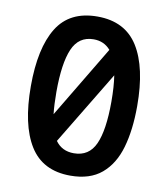

<svg xmlns="http://www.w3.org/2000/svg" viewBox="-82 -794 765 873"><g transform="rotate(10 300.0 -357.0)"><path d="M301 10Q173 10 113.5 -86Q54 -182 54 -360Q54 -536 112 -630Q170 -724 298 -724Q426 -724 486 -628Q546 -532 546 -354Q546 -244 522.5 -162.5Q499 -81 445 -35.5Q391 10 301 10ZM173 -354Q173 -296 178 -252L377 -584Q347 -619 299 -619Q230 -619 201.5 -552.5Q173 -486 173 -354ZM299 -93Q369 -93 398 -157.5Q427 -222 427 -353Q427 -424 419 -474L214 -135Q244 -93 299 -93Z"/></g></svg>

Font: Noto Sans Mono SemiBold
Style: Regular
Weight: 600
Designer: Monotype Design Team
Foundry: Monotype Imaging Inc.
Version: Version 2.014; ttfautohint (v1.8.4.7-5d5b)